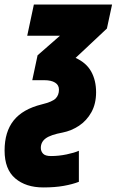

<svg xmlns="http://www.w3.org/2000/svg" viewBox="-79 -573 506 833"><path d="M108.9 240.2Q33.2 240.2 -12.9 200.9Q-59.1 161.6 -59.1 80.1Q-59.1 -1 -19.8 -50.3Q19.5 -99.6 102.1 -120.1Q148.4 -131.3 162.6 -146Q176.8 -160.6 176.8 -184.1Q176.8 -204.1 159.9 -214.6Q143.1 -225.1 112.8 -225.1H61L84 -333L181.2 -418H39.1L67.9 -553.2H407.2L384.8 -449.2L249 -321.8Q295.4 -300.8 316.7 -262.5Q337.9 -224.1 337.9 -172.9Q337.9 -122.6 317.4 -85.9Q296.9 -49.3 263.7 -27.3Q230.5 -5.4 192.9 2Q140.6 11.7 119.4 27.3Q98.1 43 98.1 68.8Q98.1 83 107.7 93.5Q117.2 104 142.1 104Q175.8 104 210 96.9Q244.1 89.8 263.2 81.1V215.8Q235.4 226.6 197.3 233.4Q159.2 240.2 108.9 240.2Z"/></svg>

Font: Open Sans Condensed ExtraBold
Style: Italic
Weight: 800
Width: 3
Italic angle: -12°
Designer: Monotype Design Team
Foundry: Monotype Imaging Inc.
Version: Version 3.003; ttfautohint (v1.8.4)